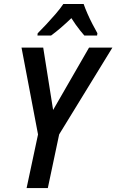

<svg xmlns="http://www.w3.org/2000/svg" viewBox="-20 -956 591 976"><path d="M115.2 0 173.3 -272.5 89.4 -713.9H199.7L250 -397L432.6 -713.9H551.3L280.8 -272.9L223.1 0ZM170.4 -775.4 171.4 -786.6Q191.9 -807.1 216.1 -833Q240.2 -858.9 263.2 -885.5Q286.1 -912.1 301.8 -935.5H405.3Q412.6 -914.1 424.6 -886.7Q436.5 -859.4 450.4 -832.8Q464.4 -806.2 475.1 -787.1L473.6 -775.4H408.7Q398.9 -786.6 387.5 -800.8Q376 -814.9 364.7 -831.1Q353.5 -847.2 342.8 -863.8Q315.4 -837.4 289.6 -815.2Q263.7 -793 239.7 -775.4Z"/></svg>

Font: Open Sans SemiCondensed SemiBold
Style: Italic
Weight: 600
Width: 4
Italic angle: -12°
Designer: Monotype Design Team
Foundry: Monotype Imaging Inc.
Version: Version 3.000